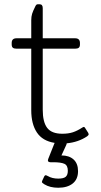

<svg xmlns="http://www.w3.org/2000/svg" viewBox="-20 -660 473 903"><path d="M397 -29Q397 -24 390 -19Q348 9 294 14Q294 15 292 21L269 71Q305 71 326 90Q347 109 347 145Q347 183 322 203Q297 223 254 223Q215 223 189 207Q180 201 178 198.5Q176 196 179 189L187 172Q190 164 196 164Q197 164 205 168Q225 180 254 180Q279 180 289 171.5Q299 163 299 143Q299 118 283 110.5Q267 103 230 103H217Q209 103 206.5 98.5Q204 94 207 87L234 19L237 12Q180 3 153.5 -37Q127 -77 127 -141V-431H58Q46 -431 40.5 -435.5Q35 -440 35 -451V-458Q35 -480 58 -480H127V-565Q127 -582 131 -595Q135 -608 146 -630Q149 -636 151.5 -638Q154 -640 159 -640H166Q181 -640 181 -622V-480H333Q356 -480 356 -458V-451Q356 -440 350.5 -435.5Q345 -431 333 -431H181V-144Q181 -86 202 -58.5Q223 -31 273 -31Q302 -31 323 -38Q344 -45 367 -60Q372 -63 374 -63Q378 -63 381 -57L395 -35Q397 -31 397 -29Z"/></svg>

Font: Mitr ExtraLight
Style: Regular
Weight: 275
Designer: Thanarat Vachiruckul
Foundry: Cadson Demak Co.,Ltd.
Version: Version 1.001